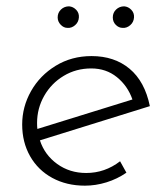

<svg xmlns="http://www.w3.org/2000/svg" viewBox="-20 -579 528 606"><path d="M252 -33Q311 -33 359 -70L379 -34Q350 -14 316 -3.5Q282 7 248 7Q190 7 145 -17.5Q100 -42 75 -86Q50 -130 50 -186Q50 -242 78 -291.5Q106 -341 156 -371.5Q206 -402 269 -402Q341 -402 389 -362Q437 -322 453 -244L106 -136Q121 -90 160.5 -61.5Q200 -33 252 -33ZM268 -363Q220 -363 181 -339.5Q142 -316 119.5 -276.5Q97 -237 97 -191Q97 -178 98 -172L398 -265Q383 -308 349 -335.5Q315 -363 268 -363ZM162 -524Q162 -539 172.5 -549Q183 -559 198 -559Q211 -558 220.5 -548Q230 -538 229 -524Q228 -509 217 -499.5Q206 -490 193 -491Q181 -491 171.5 -501Q162 -511 162 -524ZM336 -524Q336 -539 346.5 -549Q357 -559 372 -559Q385 -558 394.5 -548Q404 -538 403 -524Q402 -509 391 -499.5Q380 -490 367 -491Q355 -491 345.5 -500.5Q336 -510 336 -524Z"/></svg>

Font: Josefin Sans Light
Style: Italic
Weight: 300
Italic angle: -7°
Designer: Santiago Orozco
Foundry: Typemade
Version: Version 2.000